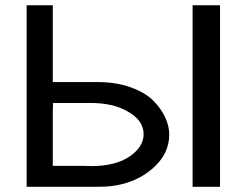

<svg xmlns="http://www.w3.org/2000/svg" viewBox="-20 -715 948 735"><path d="M82 0V-694.8H182.1V-400.9H352.1Q423.8 -400.9 480 -380.9Q536.1 -360.8 566.7 -329.8Q597.2 -298.8 612.5 -265.4Q627.9 -231.9 627.9 -200.2Q627.9 -124 562 -68.1Q496.1 -12.2 400.9 -2Q383.8 0 349.1 0ZM182.1 -80.1H301.8Q305.7 -80.1 314.5 -79.6Q323.2 -79.1 327.1 -79.1Q422.4 -79.1 476.1 -116Q529.8 -152.8 529.8 -201.2Q529.8 -255.4 465.8 -290Q410.6 -320.8 327.1 -320.8H183.1L182.1 -287.1ZM717.3 0V-694.8H822.3V0Z"/></svg>

Font: CMU Bright
Style: SemiBold
Weight: 600
Version: Version 0.7.0